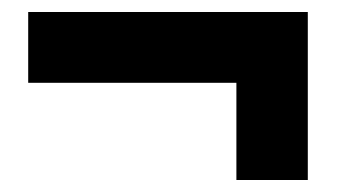

<svg xmlns="http://www.w3.org/2000/svg" viewBox="-20 -326 600 320"><path d="M374 -188H27V-306H493V-26H374Z"/></svg>

Font: Hanken Grotesk Black
Style: Regular
Weight: 900
Designer: Alfredo Marco Pradil
Foundry: Hanken Design Co.
Version: Version 3.014